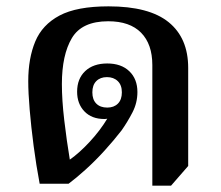

<svg xmlns="http://www.w3.org/2000/svg" viewBox="-20 -579 695 605"><path d="M460 6V-374Q460 -440 424.5 -476Q389 -512 321 -512Q238 -512 206.5 -459Q175 -406 175 -314Q175 -264 182.5 -200Q190 -136 200 -76Q230 -97 262.5 -132Q295 -167 318 -205Q314 -204 309 -204Q269 -204 246 -228Q223 -252 223 -290Q223 -331 248.5 -355Q274 -379 318 -379Q362 -379 387.5 -354.5Q413 -330 413 -289Q413 -255 397.5 -225Q382 -195 363 -168Q339 -137 309.5 -104.5Q280 -72 249.5 -44.5Q219 -17 196 0H105Q94 -58 86 -119Q78 -180 73.5 -233.5Q69 -287 69 -323Q69 -395 91 -448Q113 -501 167.5 -530Q222 -559 322 -559Q450 -559 511.5 -509Q573 -459 573 -365V-56L519 6ZM318 -240Q339 -240 351.5 -252.5Q364 -265 364 -288Q364 -311 351 -323.5Q338 -336 317 -336Q296 -336 283.5 -323.5Q271 -311 271 -288Q271 -265 283.5 -252.5Q296 -240 318 -240Z"/></svg>

Font: Noto Serif Thai SemiBold
Style: Regular
Weight: 600
Designer: Monotype Design Team
Foundry: Monotype Imaging Inc.
Version: Version 2.001; ttfautohint (v1.8.4.7-5d5b)